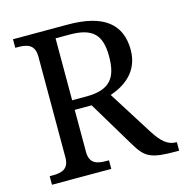

<svg xmlns="http://www.w3.org/2000/svg" viewBox="-106 -812 873 910"><g transform="rotate(-15 331.0 -357.0)"><path d="M38 0H329V-42H316C272 -42 234 -50 234 -109V-315H317L452 -90C497 -14 523 0 648 0H662V-42H659C617 -42 588 -69 554 -122L417 -339C488 -363 564 -414 564 -521C564 -650 480 -714 307 -714H38V-672H51C95 -672 133 -663 133 -604V-109C133 -50 95 -42 51 -42H38ZM304 -362H234V-666H302C415 -666 457 -625 457 -518C457 -414 421 -362 304 -362Z"/></g></svg>

Font: Noto Fangsong KSS Rotated
Style: Regular
Weight: 400
Designer: LIU Zhao, ZHANG Congyu, Kushim JIANG
Foundry: Guyu Beijing Co. Ltd.
Version: Version 1.000;November 16, 2022;FontCreator 11.5.0.2427 64-b